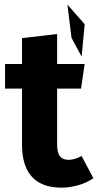

<svg xmlns="http://www.w3.org/2000/svg" viewBox="-20 -815 434 851"><path d="M233.2 -176.2Q233.2 -138.8 245.6 -122.7Q258 -106.6 283.6 -106.6Q311 -106.6 341.6 -123.4L394 -25.2Q365 -4.8 326.7 6Q288.4 16.8 250.8 16.8Q164.6 16.2 121.1 -31.9Q77.6 -80 77.6 -173.4V-646L233.2 -664.2ZM355.2 -531.2 339.2 -422.4H2.4V-531.2ZM278.8 -794.6 355.4 -707.6 341.8 -564 297 -647.2Z"/></svg>

Font: Firava
Style: Regular
Weight: 400
Designer: Carrois Corporate & Edenspiekermann AG
Foundry: Greg Finn Gibson
Version: Version 5.000